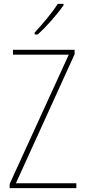

<svg xmlns="http://www.w3.org/2000/svg" viewBox="-20 -971 440 991"><path d="M308 -944V-951H278C246 -901 204 -852 159 -803V-793H175C218 -832 275 -896 308 -944ZM374 0V-25H62L365 -691V-714H47V-689H335L30 -22V0Z"/></svg>

Font: Noto Sans Gujarati UI Condensed Thin
Style: Regular
Weight: 100
Width: 3
Designer: Jelle Bosma - Monotype Design Team, Universal Thirst
Foundry: Monotype Imaging Inc.
Version: Version 2.106